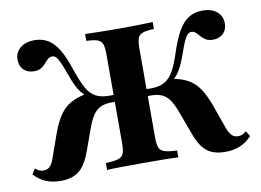

<svg xmlns="http://www.w3.org/2000/svg" viewBox="-68 -683 1083 796"><g transform="rotate(-10 474.0 -285.0)"><path d="M820.2 11.3Q771 11.3 742.3 -12.1Q713.7 -35.5 694.4 -91.9L662.1 -179Q649.2 -215.3 635.5 -235.5Q621.8 -255.6 603.2 -264.1Q584.7 -272.6 557.3 -272.6H529V-301.6H562.1Q596 -301.6 618.1 -313.3Q640.3 -325 656.5 -352.8Q672.6 -380.6 687.9 -428.2Q706.5 -485.5 726.2 -519Q746 -552.4 770.6 -567.3Q795.2 -582.3 828.2 -582.3Q865.3 -582.3 887.9 -563.7Q910.5 -545.2 910.5 -513.7Q910.5 -487.9 894.4 -471.8Q878.2 -455.6 850.8 -455.6Q832.3 -455.6 820.6 -462.9Q808.9 -470.2 800.8 -479.8Q792.7 -489.5 785.1 -496.4Q777.4 -503.2 766.9 -503.2Q758.9 -503.2 751.2 -496Q743.5 -488.7 735.1 -469.8Q726.6 -450.8 715.3 -416.9Q705.6 -389.5 696.4 -371Q687.1 -352.4 677 -339.1Q666.9 -325.8 652.4 -315.3L650 -326.6Q692.7 -319.4 720.6 -304Q748.4 -288.7 767.3 -260.9Q786.3 -233.1 803.2 -187.1L839.5 -84.7Q848.4 -62.1 858.5 -52.8Q868.5 -43.5 884.7 -43.5Q894.4 -43.5 902 -47.2Q909.7 -50.8 918.5 -58.1L932.3 -35.5Q909.7 -11.3 882.7 0Q855.6 11.3 820.2 11.3ZM128.2 11.3Q92.7 11.3 65.7 0Q38.7 -11.3 16.1 -35.5L30.6 -58.1Q38.7 -50.8 46.8 -47.2Q54.8 -43.5 63.7 -43.5Q80.6 -43.5 90.7 -52.8Q100.8 -62.1 108.9 -84.7L145.2 -187.1Q162.1 -233.1 181.5 -260.9Q200.8 -288.7 228.6 -304Q256.5 -319.4 298.4 -326.6L296 -315.3Q282.3 -325.8 271.8 -339.1Q261.3 -352.4 252.4 -371Q243.5 -389.5 233.9 -416.9Q221.8 -450.8 213.3 -469.8Q204.8 -488.7 197.6 -496Q190.3 -503.2 181.5 -503.2Q171 -503.2 163.3 -496.4Q155.6 -489.5 147.6 -479.8Q139.5 -470.2 127.8 -462.9Q116.1 -455.6 97.6 -455.6Q70.2 -455.6 54 -471.8Q37.9 -487.9 37.9 -513.7Q37.9 -545.2 60.9 -563.7Q83.9 -582.3 120.2 -582.3Q153.2 -582.3 177.8 -567.3Q202.4 -552.4 222.2 -519Q241.9 -485.5 260.5 -428.2Q276.6 -380.6 292.3 -352.8Q308.1 -325 330.2 -313.3Q352.4 -301.6 386.3 -301.6H419.4V-272.6H391.1Q363.7 -272.6 345.2 -264.1Q326.6 -255.6 312.9 -235.5Q299.2 -215.3 286.3 -179L254.8 -91.9Q234.7 -35.5 206 -12.1Q177.4 11.3 128.2 11.3ZM324.2 0V-29Q359.7 -30.6 376.6 -35.9Q393.5 -41.1 399.2 -55.2Q404.8 -69.4 404.8 -98.4V-472.6Q404.8 -501.6 399.6 -515.7Q394.4 -529.8 379 -535.5Q363.7 -541.1 332.3 -541.9V-571Q352.4 -570.2 388.7 -569.4Q425 -568.5 475.8 -568.5Q524.2 -568.5 560.1 -569.4Q596 -570.2 616.9 -571V-541.9Q585.5 -541.1 569.8 -535.5Q554 -529.8 548.8 -515.7Q543.5 -501.6 543.5 -472.6V-98.4Q543.5 -70.2 549.2 -55.6Q554.8 -41.1 572.2 -35.9Q589.5 -30.6 624.2 -29V0Q602.4 -1.6 564.1 -2Q525.8 -2.4 477.4 -2.4Q425 -2.4 385.5 -2Q346 -1.6 324.2 0Z"/></g></svg>

Font: Playfair 5pt SemiExpanded Light ExtraBold
Style: Regular
Weight: 800
Version: Version 2.001;gftools[0.9.30]